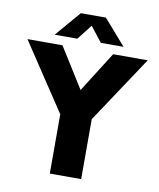

<svg xmlns="http://www.w3.org/2000/svg" viewBox="-91 -822 734 889"><g transform="rotate(10 276.5 -378.0)"><path d="M114.7 -637.2H221.2L276.4 -708L331.5 -637.2H438.5L334.5 -756.3H216.8ZM204.1 0H351.6V-281.7L559.6 -595.2H397L277.3 -405.8L158.7 -595.2H-5.9L204.1 -278.8Z"/></g></svg>

Font: Now Black
Style: Regular
Weight: 400
Designer: Alfredo Marco Pradil
Foundry: Alfredo Marco Pradil
Version: Version 1.200;hotconv 1.0.109;makeotfexe 2.5.65596